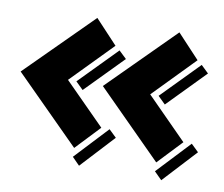

<svg xmlns="http://www.w3.org/2000/svg" viewBox="-65 -607 820 702"><g transform="rotate(10 345.0 -256.0)"><path d="M689.9 -107.9 575.2 16.1 546.9 -12.2 662.1 -134.8ZM675.8 -397.9 540 -258.8 512.2 -286.1 647.9 -424.8ZM630.9 -134.8 545.9 -44.9 305.2 -286.1 546.9 -527.8 629.9 -439 481 -286.1ZM384.8 -107.9 270 16.1 242.2 -12.2 356.9 -134.8ZM371.1 -397.9 234.9 -258.8 207 -286.1 342.8 -424.8ZM326.2 -134.8 241.2 -44.9 0 -286.1 242.2 -527.8 325.2 -439 175.8 -286.1Z"/></g></svg>

Font: Laconic
Style: Shadow
Weight: 900
Width: 6
Designer: Robby Woodard
Version: Version 1.000